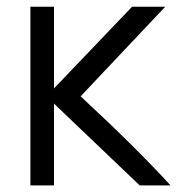

<svg xmlns="http://www.w3.org/2000/svg" viewBox="-20 -560 579 580"><path d="M401.9 0 156.2 -234.4 143.1 -247.1V0H71.8V-539.6H143.1V-293L378.9 -539.6H479L223.6 -269Q394 -110.8 495.1 0Z"/></svg>

Font: Oxygen
Style: Regular
Weight: 400
Designer: Vernon Adams
Foundry: Vernon Adams
Version: Version Release 0.2.3 webfont; ttfautohint (v0.93.3-1d66) -l